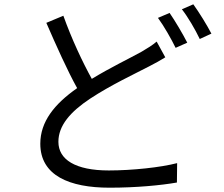

<svg xmlns="http://www.w3.org/2000/svg" viewBox="-20 -835 1040 891"><path d="M707 -642C687 -625 666 -612 637 -595C583 -565 493 -522 406 -469C363 -547 313 -653 274 -762L195 -729C241 -623 293 -507 338 -426C232 -352 167 -270 167 -168C167 -20 303 36 488 36C612 36 727 25 801 12L802 -78C725 -58 593 -44 485 -44C329 -44 251 -95 251 -177C251 -252 306 -316 398 -377C495 -441 605 -492 672 -527C701 -542 725 -555 747 -569ZM713 -752C741 -714 775 -654 795 -613L849 -637C828 -678 792 -739 767 -775ZM824 -792C853 -755 886 -698 907 -654L961 -679C942 -716 904 -778 877 -815Z"/></svg>

Font: Source Han Sans KR Regular
Style: Regular
Weight: 400
Designer: Ryoko NISHIZUKA (kana & ideographs); Paul D. Hunt (Latin, Greek & Cyrillic); Wenlong ZHANG (bopomofo); Sandoll Communica
Foundry: Adobe Systems Incorporated
Version: Version 1.004;PS 1.004;hotconv 1.0.82;makeotf.lib2.5.63406